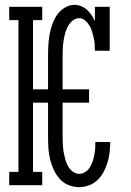

<svg xmlns="http://www.w3.org/2000/svg" viewBox="-20 -763 540 791"><path d="M306 8Q284 8 262.5 -0.5Q241 -9 226 -26Q211 -43 201.5 -63.5Q192 -84 186.5 -106Q181 -128 179.5 -150.5Q178 -173 178 -195V-340H116V-55H154V0H18V-55H56V-680H18V-735H154V-680H116V-395H178V-540Q178 -561 179.5 -582.5Q181 -604 185 -624.5Q189 -645 196.5 -665.5Q204 -686 216 -703Q228 -720 247 -731.5Q266 -743 287 -743Q301 -743 314.5 -737.5Q328 -732 338.5 -722.5Q349 -713 357 -701Q365 -689 371 -676V-735H432V-554H371Q371 -568 370 -581Q369 -594 366 -607.5Q363 -621 359 -634Q355 -647 348 -658.5Q341 -670 330.5 -679Q320 -688 306 -688Q291 -688 279 -678Q267 -668 260 -655Q253 -642 249 -628Q245 -614 242.5 -599Q240 -584 239 -569.5Q238 -555 238 -540V-395H347V-340H238V-195Q238 -180 239 -165Q240 -150 242.5 -135.5Q245 -121 249 -106.5Q253 -92 260 -79Q267 -66 279 -56.5Q291 -47 306 -47Q320 -47 331.5 -54.5Q343 -62 350 -73.5Q357 -85 361.5 -97.5Q366 -110 368.5 -123.5Q371 -137 372 -150.5Q373 -164 373 -177V-178H434V-177Q434 -156 431.5 -135Q429 -114 423 -94Q417 -74 407 -55Q397 -36 382 -21.5Q367 -7 347 0.5Q327 8 306 8Z"/></svg>

Font: Iosevka Curly Slab Light
Style: Regular
Weight: 300
Monospace: yes
Designer: Belleve Invis
Foundry: Belleve Invis
Version: Version 22.1.2; ttfautohint (v1.8.4)